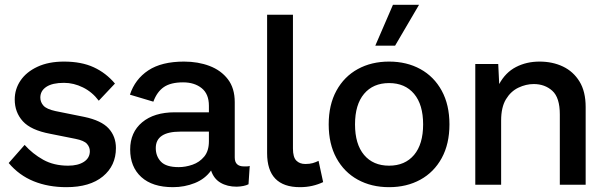

<svg xmlns="http://www.w3.org/2000/svg" viewBox="-20 -765 2510 795"><path d="M255 10Q180 10 119.5 -14.5Q59 -39 16 -90L82 -165Q115 -128 159 -103.5Q203 -79 262 -79Q303 -79 327.5 -95Q352 -111 352 -139Q352 -156 340 -169.5Q328 -183 293 -190L188 -211Q108 -226 74.5 -263Q41 -300 41 -353Q41 -396 65 -431.5Q89 -467 135 -488.5Q181 -510 245 -510Q317 -510 368 -486.5Q419 -463 456 -419L389 -348Q362 -384 323.5 -403Q285 -422 245 -422Q197 -422 172 -405.5Q147 -389 147 -361Q147 -342 160 -327.5Q173 -313 210 -305L329 -281Q400 -266 430 -233Q460 -200 460 -152Q460 -79 406 -34.5Q352 10 255 10Z M845 -327Q845 -376 815 -400Q785 -424 738 -424Q687 -424 658.5 -404.5Q630 -385 615 -344L518 -373Q539 -437 594 -473.5Q649 -510 742 -510Q800 -510 847.5 -492Q895 -474 923.5 -437Q952 -400 952 -342V-113Q952 -76 990 -76Q996 -76 1002.5 -76Q1009 -76 1014 -78L1009 -2Q991 7 960 8Q921 8 893 -8.5Q865 -25 854 -59Q829 -24 786.5 -7Q744 10 696 10Q611 10 565 -32Q519 -74 519 -146Q519 -217 568.5 -258.5Q618 -300 704 -300H845ZM720 -73Q748 -73 777 -83Q806 -93 825.5 -116.5Q845 -140 845 -180V-220H727Q625 -220 625 -152Q625 -118 646.5 -95.5Q668 -73 720 -73Z M1193 -704V-150Q1193 -114 1207 -100Q1221 -86 1244 -86Q1262 -86 1274.5 -89.5Q1287 -93 1299 -99L1318 -11Q1297 -1 1273 4.5Q1249 10 1222 10Q1086 10 1086 -131V-704Z M1591 -510Q1664 -510 1720.5 -479Q1777 -448 1809 -389.5Q1841 -331 1841 -250Q1841 -169 1809 -110.5Q1777 -52 1720.5 -21Q1664 10 1591 10Q1518 10 1461.5 -21Q1405 -52 1373 -110.5Q1341 -169 1341 -250Q1341 -331 1373 -389.5Q1405 -448 1461.5 -479Q1518 -510 1591 -510ZM1591 -421Q1525 -421 1487.5 -376.5Q1450 -332 1450 -250Q1450 -168 1487.5 -123.5Q1525 -79 1591 -79Q1657 -79 1694.5 -123.5Q1732 -168 1732 -250Q1732 -332 1694.5 -376.5Q1657 -421 1591 -421ZM1607 -745H1715L1616 -576H1534Z M1948 0V-500H2043L2047 -417Q2073 -465 2116.5 -487.5Q2160 -510 2214 -510Q2268 -510 2311 -489.5Q2354 -469 2379.5 -427.5Q2405 -386 2405 -322V0H2298V-291Q2298 -361 2267 -389Q2236 -417 2190 -417Q2158 -417 2126.5 -402Q2095 -387 2075 -354Q2055 -321 2055 -266V0Z"/></svg>

Font: Prodigy Sans Medium
Style: Regular
Weight: 500
Designer: Wei Huang
Foundry: Wei Huang
Version: Version 1.003; ttfautohint (v1.8.3)